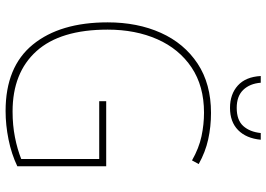

<svg xmlns="http://www.w3.org/2000/svg" viewBox="-153 -790 953 687"><g transform="rotate(90 323.5 -446.5)"><path d="M342 -350H575V-32Q531 -11 479 -0.5Q427 10 377 10Q219 10 139.5 -87.5Q60 -185 60 -355Q60 -462 97.5 -545.5Q135 -629 207.5 -677Q280 -725 384 -725Q433 -725 478.5 -715Q524 -705 567 -681L554 -657Q510 -682 467.5 -691Q425 -700 383 -700Q288 -700 221.5 -655.5Q155 -611 120.5 -533Q86 -455 86 -355Q86 -186 163 -100.5Q240 -15 379 -15Q428 -15 471 -23.5Q514 -32 549 -46V-325H342ZM480 -903Q475 -851 445.5 -822Q416 -793 366 -793Q317 -793 286 -821Q255 -849 252 -903H276Q279 -864 301.5 -840.5Q324 -817 366 -817Q410 -817 431 -840.5Q452 -864 456 -903Z"/></g></svg>

Font: Noto Sans Lao UI SemCond Thin
Style: Regular
Weight: 100
Width: 4
Designer: Monotype Design Team
Foundry: Monotype Imaging Inc.
Version: Version 2.000; ttfautohint (v1.8.4.7-5d5b)